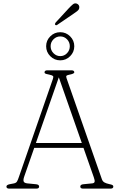

<svg xmlns="http://www.w3.org/2000/svg" viewBox="-20 -1116 706 1136"><path d="M211.5 -12Q211.5 0 194.5 0H35Q18 0 18 -12Q18 -22 37 -26L60.5 -30.5Q75 -33 80.5 -42Q86 -51 92.5 -71L293 -649Q297.5 -662 293.5 -666.2Q289.5 -670.5 273.5 -674Q259 -676.5 251.2 -679.2Q243.5 -682 243.5 -688Q243.5 -700 260.5 -700H402.5Q419.5 -700 419.5 -688Q419.5 -679.5 390 -674Q377.5 -671.5 373.8 -668.2Q370 -665 373.5 -654L583 -55Q587.5 -42.5 598 -36.5Q608.5 -30.5 627.5 -26.5Q641 -24 645.8 -20.8Q650.5 -17.5 650.5 -12Q650.5 0 633.5 0H472Q455 0 455 -12Q455 -24.5 474 -26L525 -31Q538 -32 539.8 -40.5Q541.5 -49 535 -67L474 -241H182.5L123.5 -72Q116.5 -52 120 -42.5Q123.5 -33 141.5 -31L192.5 -26Q211.5 -24.5 211.5 -12ZM192.5 -270H464L328 -658.5ZM386 -1066Q401 -1082 411.5 -1090.5Q422 -1099 434.5 -1094.5Q443 -1091.5 447 -1083.5Q451 -1075.5 448.5 -1067Q446.5 -1057.5 436.8 -1050.2Q427 -1043 415.5 -1035L318 -968.5Q311.5 -964.5 306.5 -969.5Q304 -972.5 305.8 -976.5Q307.5 -980.5 309.5 -983ZM336.5 -759Q302 -759 277.5 -783.5Q253 -808 253 -842.5Q253 -876.5 277.5 -901Q302 -925.5 336.5 -925.5Q370.5 -925.5 395 -901Q419.5 -876.5 419.5 -842.5Q419.5 -808 395 -783.5Q370.5 -759 336.5 -759ZM336.5 -900.5Q313.5 -900.5 296.5 -883.5Q279.5 -866.5 279.5 -842.5Q279.5 -818.5 296.5 -801.2Q313.5 -784 336.5 -784Q360 -784 376.5 -801.2Q393 -818.5 393 -842.5Q393 -866.5 376.5 -883.5Q360 -900.5 336.5 -900.5Z"/></svg>

Font: Fraunces 9pt SuperSoft Thin
Style: Regular
Weight: 100
Version: Version 1.000;[b76b70a41]